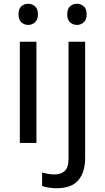

<svg xmlns="http://www.w3.org/2000/svg" viewBox="-20 -757 556 1017"><path d="M130 -737Q150 -737 165.5 -723.5Q181 -710 181 -681Q181 -653 165.5 -639Q150 -625 130 -625Q108 -625 93 -639Q78 -653 78 -681Q78 -710 93 -723.5Q108 -737 130 -737ZM173 -536V0H85V-536ZM336 -681Q336 -710 351 -723.5Q366 -737 388 -737Q408 -737 423.5 -723.5Q439 -710 439 -681Q439 -653 423.5 -639Q408 -625 388 -625Q366 -625 351 -639Q336 -653 336 -681ZM280 240Q255 240 236 236.5Q217 233 203 228V157Q218 161 234 164Q250 167 269 167Q301 167 322 149.5Q343 132 343 83V-536H431V80Q431 155 395 197.5Q359 240 280 240Z"/></svg>

Font: Noto Sans Sogdian
Style: Regular
Weight: 400
Designer: Monotype Design Team
Foundry: Monotype Imaging Inc.
Version: Version 2.002; ttfautohint (v1.8.4.7-5d5b)